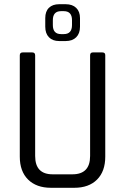

<svg xmlns="http://www.w3.org/2000/svg" viewBox="-20 -892 594 912"><path d="M292 -697H261Q230 -697 212.5 -715Q195 -733 195 -765V-806Q195 -838 212.5 -855Q230 -872 261 -872H292Q324 -872 342 -854.5Q360 -837 360 -806V-765Q360 -733 342 -715Q324 -697 292 -697ZM270 -730H283Q322 -730 322 -773V-796Q322 -839 283 -839H270Q231 -839 231 -796V-773Q231 -730 270 -730ZM421 -643H466Q480 -643 480 -630V-148Q480 -78 441 -39Q402 0 333 0H222Q153 0 113.5 -39Q74 -78 74 -148V-629Q74 -643 88 -643H133Q147 -643 147 -629V-151Q147 -64 230 -64H324Q408 -64 408 -151V-629Q408 -643 421 -643Z"/></svg>

Font: Rajdhani Medium
Style: Regular
Weight: 500
Designer: Satya Rajpurohit, Jyotish Sonowal
Foundry: Indian Type Foundry
Version: Version 1.201 February 1, 2022